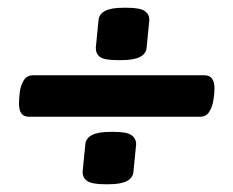

<svg xmlns="http://www.w3.org/2000/svg" viewBox="-20 -473 600 495"><path d="M507 -279Q520 -279 526.5 -270.5Q533 -262 533 -245Q533 -234 530.5 -216.5Q528 -199 520 -185.5Q512 -172 496 -172H55Q42 -172 35.5 -180Q29 -188 29 -206Q29 -218 31 -235Q33 -252 41 -265.5Q49 -279 66 -279ZM275 -133Q307 -133 319 -124.5Q331 -116 331 -101L324 -30Q321 2 261 2H250Q218 2 205.5 -6Q193 -14 193 -30L200 -101Q203 -133 264 -133ZM308 -453Q340 -453 352.5 -445Q365 -437 365 -421L358 -350Q355 -318 294 -318H283Q249 -318 238 -326Q227 -334 227 -350L234 -421Q237 -453 297 -453Z"/></svg>

Font: Asap VF Beta
Style: Italic
Weight: 400
Italic angle: -6°
Designer: Pablo Cosgaya
Foundry: Pablo Cosgaya
Version: Version 1.007